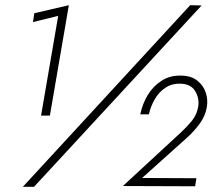

<svg xmlns="http://www.w3.org/2000/svg" viewBox="-20 -719 834 739"><path d="M712 -699 68 0H111L756 -698ZM107 -634 204 -658 138 -274H172L245 -699L112 -668ZM453 -3 731 -2 736 -33 527 -34 702 -191Q728 -215 749 -243.5Q770 -272 776 -306Q781 -335 772 -362.5Q763 -390 739 -409Q715 -428 676 -428Q634 -429 601.5 -408Q569 -387 548.5 -353Q528 -319 520 -279H553Q560 -310 576 -337.5Q592 -365 617 -381.5Q642 -398 674 -397Q715 -396 731.5 -368Q748 -340 743 -309Q738 -278 718.5 -254Q699 -230 676 -209Z"/></svg>

Font: Jost* 300 Light Italic
Style: Italic
Weight: 300
Italic angle: -10°
Version: Version 3.200; ttfautohint (v0.97) -l 8 -r 50 -G 200 -x 14 -